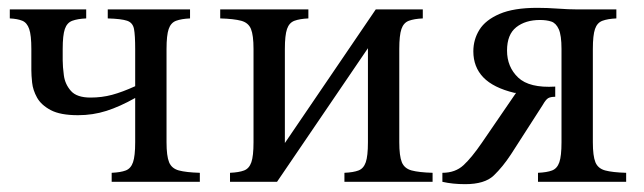

<svg xmlns="http://www.w3.org/2000/svg" viewBox="-20 -464 1644 490"><path d="M405 -101Q405 -66 411.5 -50Q418 -34 436.5 -29Q455 -24 490 -23V0H265V-23Q288 -24 301 -29Q314 -34 319.5 -50Q325 -66 325 -101V-214Q286 -192 251.5 -181Q217 -170 179 -170Q134 -170 109.5 -183Q85 -196 74.5 -215Q64 -234 62 -253Q60 -272 60 -285V-339Q60 -374 54.5 -390Q49 -406 37 -411Q25 -416 5 -417V-440H200V-417Q178 -416 164.5 -411Q151 -406 145.5 -390Q140 -374 140 -339V-310Q140 -294 143 -271.5Q146 -249 161 -232Q176 -215 211 -215Q240 -215 266 -222Q292 -229 325 -244V-339Q325 -374 322 -390Q319 -406 304.5 -411Q290 -416 255 -417V-440H465V-417Q443 -416 429.5 -411Q416 -406 410.5 -390Q405 -374 405 -339Z M999 -339V-101Q999 -66 1005.5 -50Q1012 -34 1030.5 -29Q1049 -24 1084 -23V0H859V-23Q882 -24 895 -29Q908 -34 913.5 -50Q919 -66 919 -101V-341L687 0H567V-23Q590 -24 603 -29Q616 -34 621.5 -50Q627 -66 627 -101V-339Q627 -374 620.5 -390Q614 -406 595.5 -411Q577 -416 542 -417V-440H767V-417Q745 -416 731.5 -411Q718 -406 712.5 -390Q707 -374 707 -339V-99L939 -440H1059V-417Q1037 -416 1023.5 -411Q1010 -406 1004.5 -390Q999 -374 999 -339Z M1167 6Q1135 6 1109 0V-23Q1142 -23 1163 -42.5Q1184 -62 1210 -100L1297 -227H1293Q1239 -240 1213.5 -266.5Q1188 -293 1188 -333Q1188 -363 1203.5 -388Q1219 -413 1255 -428.5Q1291 -444 1351 -444Q1376 -444 1404 -442Q1432 -440 1452 -440H1553V-417Q1531 -416 1517.5 -411Q1504 -406 1498.5 -390Q1493 -374 1493 -339V-101Q1493 -66 1499.5 -50Q1506 -34 1524.5 -29Q1543 -24 1578 -23V0H1353V-23Q1376 -24 1389 -29Q1402 -34 1407.5 -50Q1413 -66 1413 -101V-339Q1413 -374 1406 -389.5Q1399 -405 1387 -409Q1375 -413 1358 -413Q1321 -413 1297.5 -394.5Q1274 -376 1274 -335Q1274 -293 1302.5 -266Q1331 -239 1397 -243V-217Q1385 -217 1379 -213.5Q1373 -210 1365 -196L1284 -70Q1263 -38 1240 -16Q1217 6 1167 6Z"/></svg>

Font: Bona Nova
Style: Regular
Weight: 400
Designer: Mateusz Machalski
Foundry: Capitalics
Version: Version 4.001; ttfautohint (v1.8.3)